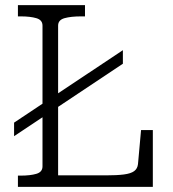

<svg xmlns="http://www.w3.org/2000/svg" viewBox="-20 -730 674 750"><path d="M35 -198 460 -481V-534L35 -251ZM312 -710H50V-666H61Q98 -666 122 -659Q146 -652 146 -630V-80Q146 -58 122 -51Q98 -44 61 -44H50V0H577V-222H531L519 -89Q517 -71 504 -61.5Q491 -52 464 -48.5Q437 -45 394 -45H207V-630Q207 -652 232 -659Q257 -666 297 -666H312Z"/></svg>

Font: Roboto Serif ExtraLight
Style: Regular
Weight: 250
Version: Version 1.007